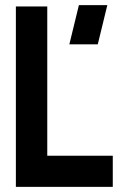

<svg xmlns="http://www.w3.org/2000/svg" viewBox="-20 -725 474 745"><path d="M249.1 -553 286.1 -705H396.4L359.4 -553ZM41.6 0V-700H163.4V-120.6H417.6V0Z"/></svg>

Font: Stick No Bills ExtraLight
Style: Regular
Weight: 200
Designer: Kosala Senevirathne, Siva Puranthara, Lasantha Premarathna, Tharique Azeez
Foundry: mooniak
Version: Version 2.000